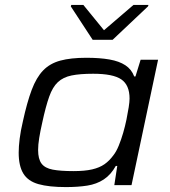

<svg xmlns="http://www.w3.org/2000/svg" viewBox="-20 -753 691 781"><path d="M248 8Q179 8 136.5 -4Q94 -16 75 -47Q56 -78 56 -132Q56 -157 60 -189Q64 -221 73 -259Q90 -337 109 -387.5Q128 -438 155.5 -466.5Q183 -495 225.5 -506.5Q268 -518 331 -518Q386 -518 425.5 -511Q465 -504 490 -487.5Q515 -471 526 -442H531L552 -510H623L515 0H445L457 -78H451Q431 -42 402 -23Q373 -4 335 2Q297 8 248 8ZM279 -57Q325 -57 355 -64Q385 -71 405 -85Q425 -99 441 -121Q453 -136 463 -160.5Q473 -185 481 -212.5Q489 -240 494.5 -267Q500 -294 503.5 -316.5Q507 -339 507 -352Q507 -407 473.5 -430Q440 -453 359 -453Q305 -453 271 -446Q237 -439 215.5 -419Q194 -399 180 -359.5Q166 -320 152 -255Q144 -220 139.5 -192Q135 -164 135 -143Q135 -106 149 -87.5Q163 -69 194.5 -63Q226 -57 279 -57ZM357 -591 268 -727 270 -733H319L403 -630L523 -733H584L582 -727L438 -591Z"/></svg>

Font: Saira Expanded
Style: Italic
Weight: 400
Width: 7
Italic angle: -12°
Designer: Hector Gatti with collaboration of the Omnibus-Type team
Foundry: Omnibus-Type
Version: Version 1.101